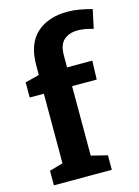

<svg xmlns="http://www.w3.org/2000/svg" viewBox="-119 -853 667 919"><g transform="rotate(-15 214.5 -393.0)"><path d="M31 0V-72L111 -95L98 -80V-451L111 -436H28V-511L114 -533L98 -512V-576Q98 -683 155 -734.5Q212 -786 308 -786Q336 -786 365.5 -781Q395 -776 429 -767L409 -674Q390 -680 370 -683.5Q350 -687 332 -687Q291 -687 264.5 -664.5Q238 -642 238 -588V-512L220 -529H363L360 -436H224L238 -451V-80L225 -95L318 -72V0Z"/></g></svg>

Font: Bitter Thin
Style: Bold
Weight: 700
Version: Version 3.021